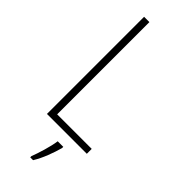

<svg xmlns="http://www.w3.org/2000/svg" viewBox="-301 -745 998 998"><g transform="rotate(45 198.0 -246.5)"><path d="M84 0H377V-36H123V-714H84ZM265 70V61H224C219 102 196 177 182 212V221H203C231 176 252 117 265 70Z"/></g></svg>

Font: Noto Sans Tamil Condensed ExtraLight
Style: Regular
Weight: 200
Width: 3
Designer: Jelle Bosma - Monotype Design Team
Foundry: Monotype Imaging Inc.
Version: Version 2.004